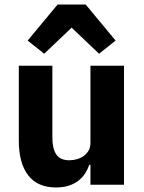

<svg xmlns="http://www.w3.org/2000/svg" viewBox="-20 -815 636 847"><path d="M379 -88H374Q367 -68 355.5 -50Q344 -32 326 -18Q308 -4 283.5 4Q259 12 227 12Q146 12 104.5 -41.5Q63 -95 63 -195V-525H211V-208Q211 -160 228 -134Q245 -108 286 -108Q303 -108 320 -113Q337 -118 350 -127.5Q363 -137 371 -151Q379 -165 379 -184V-525H527V0H379ZM358 -795 490 -636 417 -578 296 -693 175 -578 102 -636 234 -795Z"/></svg>

Font: IBM Plex Thai
Style: Bold
Weight: 700
Designer: Mike Abbink, Paul van der Laan, Pieter van Rosmalen, Ben Mitchell, Mark Frömberg
Foundry: Bold Monday
Version: Version 1.0